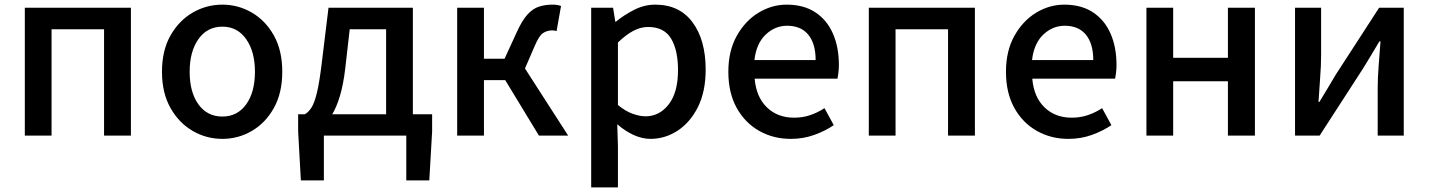

<svg xmlns="http://www.w3.org/2000/svg" viewBox="-20 -584 6153 827"><path d="M86.9 0V-550.8H543.9V0H428.2V-458H202.1V0Z M938 14.2Q869.1 14.2 810.1 -20Q751 -54.2 714.4 -118.9Q677.7 -183.6 677.7 -274.9Q677.7 -366.7 714.4 -431.2Q751 -495.6 810.1 -529.8Q869.1 -564 938 -564Q1005.9 -564 1064.7 -529.8Q1123.5 -495.6 1159.7 -431.2Q1195.8 -366.7 1195.8 -274.9Q1195.8 -183.6 1159.7 -118.9Q1123.5 -54.2 1064.7 -20Q1005.9 14.2 938 14.2ZM938 -82Q1002.4 -82 1040.3 -134.5Q1078.1 -187 1078.1 -274.9Q1078.1 -361.8 1040.3 -415.5Q1002.4 -469.2 938 -469.2Q872.6 -469.2 834.7 -415.5Q796.9 -361.8 796.9 -274.9Q796.9 -187 834.7 -134.5Q872.6 -82 938 -82Z M1375 0V192.9H1275.9L1264.2 -18.1V-91.8H1293Q1308.1 -100.1 1321 -119.6Q1334 -139.2 1345 -184.3Q1356 -229.5 1366.2 -314.9L1395 -550.8H1758.3V-91.8H1841.3V-18.1L1829.1 192.9H1730V0ZM1411.1 -91.8H1643.1V-458H1486.3L1467.3 -291Q1459 -219.7 1444.3 -171.1Q1429.7 -122.6 1411.1 -91.8Z M1949.2 0V-550.8H2064.5V-331.1H2153.3L2206.5 -446.8Q2229 -496.1 2251.7 -521.2Q2274.4 -546.4 2300.8 -555.2Q2327.1 -564 2360.4 -564Q2382.8 -564 2396.5 -558.1L2377.4 -450.2Q2368.2 -453.1 2358.4 -453.1Q2336.4 -453.1 2318.8 -441.4Q2301.3 -429.7 2282.2 -383.8L2241.2 -289.1L2427.2 0H2301.3L2156.2 -238.8H2064.5V0Z M2526.4 223.1V-550.8H2620.6L2630.4 -490.2H2632.3Q2668.5 -520 2712.2 -542Q2755.9 -564 2802.2 -564Q2906.7 -564 2963.1 -487.8Q3019.5 -411.6 3019.5 -284.2Q3019.5 -189.5 2986.1 -122.8Q2952.6 -56.2 2898.4 -21Q2844.2 14.2 2782.2 14.2Q2746.6 14.2 2709.7 -2.4Q2672.9 -19 2638.7 -48.8L2641.6 44.9V223.1ZM2760.3 -83Q2820.3 -83 2860.4 -134.5Q2900.4 -186 2900.4 -282.2Q2900.4 -368.2 2870.4 -418Q2840.3 -467.8 2771.5 -467.8Q2739.3 -467.8 2707.5 -450.9Q2675.8 -434.1 2641.6 -400.9V-131.8Q2673.8 -105 2704.8 -94Q2735.8 -83 2760.3 -83Z M3386.2 14.2Q3311 14.2 3250 -20.3Q3189 -54.7 3153.1 -119.4Q3117.2 -184.1 3117.2 -274.9Q3117.2 -364.3 3153.3 -429.2Q3189.5 -494.1 3246.8 -529.1Q3304.2 -564 3368.2 -564Q3441.4 -564 3491.5 -531.2Q3541.5 -498.5 3567.4 -439.9Q3593.3 -381.3 3593.3 -304.2Q3593.3 -286.6 3591.3 -271Q3589.4 -255.4 3587.4 -245.1H3230.5Q3237.3 -166 3283.2 -121.6Q3329.1 -77.1 3400.4 -77.1Q3437 -77.1 3469.2 -87.9Q3501.5 -98.6 3531.2 -118.2L3571.3 -44.9Q3533.7 -19.5 3486.6 -2.7Q3439.5 14.2 3386.2 14.2ZM3229.5 -325.2H3493.2Q3493.2 -395.5 3461.7 -434.3Q3430.2 -473.1 3370.1 -473.1Q3318.4 -473.1 3278.1 -435.1Q3237.8 -397 3229.5 -325.2Z M3722.2 0V-550.8H4179.2V0H4063.5V-458H3837.4V0Z M4582 14.2Q4506.8 14.2 4445.8 -20.3Q4384.8 -54.7 4348.9 -119.4Q4313 -184.1 4313 -274.9Q4313 -364.3 4349.1 -429.2Q4385.3 -494.1 4442.6 -529.1Q4500 -564 4564 -564Q4637.2 -564 4687.3 -531.2Q4737.3 -498.5 4763.2 -439.9Q4789.1 -381.3 4789.1 -304.2Q4789.1 -286.6 4787.1 -271Q4785.2 -255.4 4783.2 -245.1H4426.3Q4433.1 -166 4479 -121.6Q4524.9 -77.1 4596.2 -77.1Q4632.8 -77.1 4665 -87.9Q4697.3 -98.6 4727.1 -118.2L4767.1 -44.9Q4729.5 -19.5 4682.4 -2.7Q4635.3 14.2 4582 14.2ZM4425.3 -325.2H4689Q4689 -395.5 4657.5 -434.3Q4626 -473.1 4565.9 -473.1Q4514.2 -473.1 4473.9 -435.1Q4433.6 -397 4425.3 -325.2Z M4918 0V-550.8H5033.2V-335H5269V-550.8H5385.3V0H5269V-233.9H5033.2V0Z M5558.1 0V-550.8H5670.4V-345.2Q5670.4 -302.2 5666.3 -249.8Q5662.1 -197.3 5659.2 -145H5663.1Q5678.2 -169.9 5698.5 -203.6Q5718.8 -237.3 5733.4 -262.2L5920.4 -550.8H6026.4V0H5914.1V-205.1Q5914.1 -247.6 5918.2 -300Q5922.4 -352.5 5926.3 -405.8H5921.4Q5906.2 -380.4 5886.2 -346.7Q5866.2 -313 5851.1 -289.1L5664.1 0Z"/></svg>

Font: Source Han Sans CN Medium
Style: Regular
Weight: 500
Designer: Ryoko NISHIZUKA  (kana, bopomofo & ideographs); Paul D. Hunt (Latin, Greek & Cyrillic); Sandoll Communications , Soo-you
Foundry: Adobe
Version: Version 2.004;hotconv 1.0.118;makeotfexe 2.5.65603